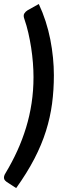

<svg xmlns="http://www.w3.org/2000/svg" viewBox="-41 -804 327 980"><path d="M130 -410.5Q130 -445 127 -483.5Q124 -522 118 -560.8Q112 -599.5 103.5 -636.5Q95 -673.5 84 -705Q76.5 -724.5 83 -735Q89.5 -745.5 100.5 -752L157 -783.5Q177 -741 191.8 -695.2Q206.5 -649.5 215.8 -602.5Q225 -555.5 229.5 -509.2Q234 -463 234 -420Q234 -345.5 224.8 -275.2Q215.5 -205 193.5 -135Q171.5 -65 134.2 6.8Q97 78.5 41.5 156L-7 124.5Q-11.5 121.5 -15.2 117.2Q-19 113 -20.2 107.5Q-21.5 102 -19.8 94.8Q-18 87.5 -11.5 77.5Q21.5 22.5 47.5 -34.8Q73.5 -92 92 -152.5Q110.5 -213 120.2 -277.2Q130 -341.5 130 -410.5Z"/></svg>

Font: Lato 2
Style: Bold Italic
Weight: 700
Italic angle: -7°
Designer: Lukasz Dziedzic with Adam Twardoch and Botio Nikoltchev
Foundry: tyPoland Lukasz Dziedzic
Version: Version 2.015; 2015-08-06; http://www.latofonts.com/